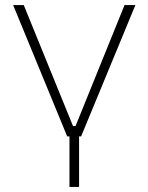

<svg xmlns="http://www.w3.org/2000/svg" viewBox="-20 -540 587 760"><path d="M246 0H255V200H293V0H301L516 -520H473L279 -41H269L74 -520H32Z"/></svg>

Font: Fixel Text ExtraLight
Style: Regular
Weight: 200
Width: 4
Designer: AlfaBravo + MacPaw
Foundry: Kyrylo Tkachov, Marchela Mozhyna, Serhii Makarenko, Maria Weinstein, Zakhar Kryvoshyya
Version: Version 1.211